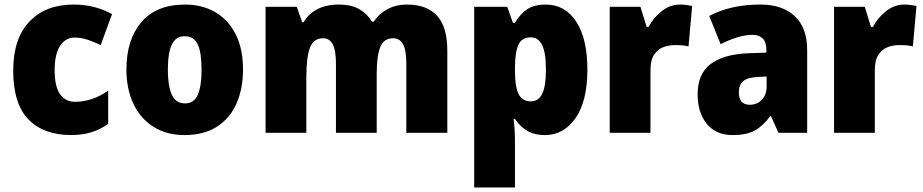

<svg xmlns="http://www.w3.org/2000/svg" viewBox="-20 -583 4053 843"><path d="M292 10Q172 10 105 -58.5Q38 -127 38 -274Q38 -413 109 -488Q180 -563 303 -563Q352 -563 394 -552Q436 -541 472 -521L422 -385Q391 -400 363.5 -409Q336 -418 307 -418Q268 -418 244 -382Q220 -346 220 -275Q220 -202 244 -169Q268 -136 309 -136Q385 -136 455 -185V-39Q423 -16 383 -3Q343 10 292 10Z M1047 -278Q1047 -194 1018.5 -129Q990 -64 933 -27Q876 10 790 10Q711 10 653.5 -26.5Q596 -63 565.5 -128Q535 -193 535 -278Q535 -408 600.5 -485.5Q666 -563 793 -563Q867 -563 924.5 -530Q982 -497 1014.5 -433Q1047 -369 1047 -278ZM717 -277Q717 -205 734.5 -167Q752 -129 792 -129Q832 -129 848.5 -167Q865 -205 865 -278Q865 -351 848.5 -387.5Q832 -424 791 -424Q752 -424 734.5 -387.5Q717 -351 717 -277Z M1767 -563Q1854 -563 1899 -514Q1944 -465 1944 -360V0H1764V-303Q1764 -363 1749.5 -389Q1735 -415 1706 -415Q1665 -415 1649.5 -376Q1634 -337 1634 -260V0H1455V-303Q1455 -362 1441 -388.5Q1427 -415 1399 -415Q1356 -415 1340.5 -372.5Q1325 -330 1325 -244V0H1146V-553H1283L1307 -485H1313Q1333 -521 1372 -542Q1411 -563 1467 -563Q1523 -563 1558 -542.5Q1593 -522 1613 -488H1621Q1644 -523 1681.5 -543Q1719 -563 1767 -563Z M2376 -563Q2461 -563 2510 -488Q2559 -413 2559 -277Q2559 -139 2507 -64.5Q2455 10 2374 10Q2324 10 2292.5 -10Q2261 -30 2241 -61H2235Q2238 -35 2239.5 -11Q2241 13 2241 37V240H2062V-553H2207L2232 -483H2241Q2264 -522 2295 -542.5Q2326 -563 2376 -563ZM2311 -419Q2272 -419 2257 -388Q2242 -357 2241 -292V-270Q2241 -204 2256.5 -171Q2272 -138 2311 -138Q2344 -138 2360.5 -171Q2377 -204 2377 -277Q2377 -352 2360 -385.5Q2343 -419 2311 -419Z M2966 -563Q2979 -563 2993.5 -561Q3008 -559 3019 -557L3003 -379Q2993 -382 2979.5 -383.5Q2966 -385 2944 -385Q2917 -385 2892.5 -376Q2868 -367 2852 -343Q2836 -319 2836 -274V0H2657V-553H2792L2819 -465H2828Q2847 -503 2884 -533Q2921 -563 2966 -563Z M3319 -563Q3415 -563 3469.5 -512Q3524 -461 3524 -363V0H3398L3365 -73H3362Q3330 -30 3294 -10Q3258 10 3196 10Q3124 10 3083.5 -39Q3043 -88 3043 -169Q3043 -258 3099 -301Q3155 -344 3261 -349L3345 -352V-362Q3345 -398 3329 -414Q3313 -430 3284 -430Q3254 -430 3218.5 -419.5Q3183 -409 3144 -389L3094 -513Q3139 -537 3195 -550Q3251 -563 3319 -563ZM3307 -245Q3262 -243 3243 -226.5Q3224 -210 3224 -178Q3224 -123 3272 -123Q3303 -123 3324.5 -144.5Q3346 -166 3346 -202V-247Z M3951 -563Q3964 -563 3978.5 -561Q3993 -559 4004 -557L3988 -379Q3978 -382 3964.5 -383.5Q3951 -385 3929 -385Q3902 -385 3877.5 -376Q3853 -367 3837 -343Q3821 -319 3821 -274V0H3642V-553H3777L3804 -465H3813Q3832 -503 3869 -533Q3906 -563 3951 -563Z"/></svg>

Font: Noto Sans Hebrew SemiCondensed Black
Style: Regular
Weight: 900
Width: 4
Designer: Ben Nathan
Foundry: Google LLC
Version: Version 3.001; ttfautohint (v1.8.4.7-5d5b)